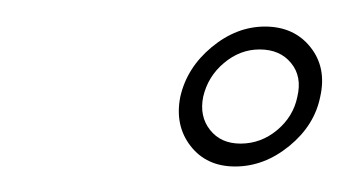

<svg xmlns="http://www.w3.org/2000/svg" viewBox="-20 -718 265 146"><path d="M158.8 -591.4Q180.9 -591.4 200 -607Q219.1 -622.6 223.5 -644.4Q228.5 -666.5 216.1 -682.1Q203.6 -697.8 181.5 -697.8Q159.8 -697.8 140.9 -682.1Q122.1 -666.5 117.1 -644.4Q112.8 -622.6 124.9 -607Q137 -591.4 158.8 -591.4ZM177.4 -680.4Q192.9 -680.4 201.3 -670.1Q209.8 -659.9 206.1 -644.4Q203.1 -629.5 190.8 -619.1Q178.4 -608.8 162.9 -608.8Q148 -608.8 139.8 -619.1Q131.5 -629.5 134.5 -644.4Q138.1 -659.9 150.3 -670.1Q162.5 -680.4 177.4 -680.4Z"/></svg>

Font: Emberly Black
Style: Italic
Weight: 900
Italic angle: -12°
Designer: Rajesh Rajput
Foundry: Rajesh Rajput
Version: Version 1.000